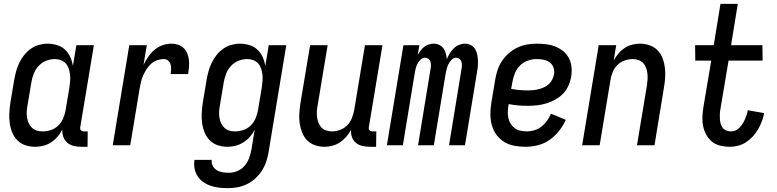

<svg xmlns="http://www.w3.org/2000/svg" viewBox="-20 -755 4040 998"><path d="M163 8Q136 8 112 0Q88 -8 70.5 -25.5Q53 -43 43.5 -66.5Q34 -90 30.5 -115.5Q27 -141 28.5 -167.5Q30 -194 34 -221L54 -341Q58 -363 64 -385Q70 -407 80 -428Q90 -449 105 -468Q120 -487 139.5 -501Q159 -515 182 -521.5Q205 -528 227 -528Q252 -528 276.5 -520.5Q301 -513 318 -497Q335 -481 345 -459Q355 -437 359 -412L377 -520H468L397 -93Q396 -89 397 -85Q398 -81 400.5 -78Q403 -75 407 -73.5Q411 -72 416 -72H436L435 8H402Q382 8 363 3.5Q344 -1 330 -13Q316 -25 309.5 -43Q303 -61 304 -81Q294 -62 279 -44.5Q264 -27 245.5 -15Q227 -3 205.5 2.5Q184 8 163 8ZM201 -72Q223 -72 244.5 -79Q266 -86 282.5 -102Q299 -118 308 -139Q317 -160 321 -182L341 -302Q343 -318 344.5 -335Q346 -352 344 -368Q342 -384 337 -399Q332 -414 321.5 -425.5Q311 -437 296 -442.5Q281 -448 265 -448Q242 -448 219.5 -439Q197 -430 180.5 -412Q164 -394 155.5 -372Q147 -350 143 -327L123 -207Q120 -192 119 -176Q118 -160 120.5 -144.5Q123 -129 129 -115.5Q135 -102 145.5 -91.5Q156 -81 171 -76.5Q186 -72 201 -72Z M566 0 652 -520H743L726 -418Q737 -440 750.5 -460Q764 -480 783 -496Q802 -512 825 -520Q848 -528 871 -528Q889 -528 906 -522.5Q923 -517 935 -505Q947 -493 953.5 -477Q960 -461 962 -443Q964 -425 962.5 -406.5Q961 -388 958 -370H867Q869 -383 869.5 -396Q870 -409 866.5 -421Q863 -433 853.5 -440.5Q844 -448 831 -448Q814 -448 797 -442Q780 -436 766 -424Q752 -412 742 -396Q732 -380 724.5 -363.5Q717 -347 713 -330Q709 -313 706 -296L657 0Z M1165 223Q1142 223 1119.5 220.5Q1097 218 1076 211Q1055 204 1037 191.5Q1019 179 1007.5 161.5Q996 144 991.5 121.5Q987 99 991 76H1081Q1078 93 1086 107.5Q1094 122 1107.5 130Q1121 138 1137.5 140.5Q1154 143 1171 143Q1193 143 1215 133.5Q1237 124 1252 106Q1267 88 1275 66Q1283 44 1287 22L1304 -81Q1294 -61 1279 -44Q1264 -27 1245 -15Q1226 -3 1205 2.5Q1184 8 1163 8Q1136 8 1112 0Q1088 -8 1070.5 -25.5Q1053 -43 1043.5 -66.5Q1034 -90 1030.5 -115.5Q1027 -141 1028.5 -167.5Q1030 -194 1034 -221L1054 -341Q1058 -363 1064 -385Q1070 -407 1080 -428Q1090 -449 1105 -468Q1120 -487 1139.5 -501Q1159 -515 1182 -521.5Q1205 -528 1227 -528Q1252 -528 1276.5 -520.5Q1301 -513 1318 -497Q1335 -481 1345 -459Q1355 -437 1359 -412L1377 -520H1468L1376 36Q1372 60 1364 84.5Q1356 109 1341.5 131.5Q1327 154 1307 172.5Q1287 191 1263 202.5Q1239 214 1214 218.5Q1189 223 1165 223ZM1201 -72Q1223 -72 1244.5 -79Q1266 -86 1282.5 -102Q1299 -118 1308 -139Q1317 -160 1321 -182L1341 -302Q1343 -318 1344.5 -335Q1346 -352 1344 -368Q1342 -384 1337 -399Q1332 -414 1321.5 -425.5Q1311 -437 1296 -442.5Q1281 -448 1265 -448Q1242 -448 1219.5 -439Q1197 -430 1180.5 -412Q1164 -394 1155.5 -372Q1147 -350 1143 -327L1123 -207Q1120 -192 1119 -176Q1118 -160 1120.5 -144.5Q1123 -129 1129 -115.5Q1135 -102 1145.5 -91.5Q1156 -81 1171 -76.5Q1186 -72 1201 -72Z M1667 8Q1641 8 1616.5 -0.5Q1592 -9 1575.5 -26.5Q1559 -44 1550 -67.5Q1541 -91 1537.5 -116Q1534 -141 1536 -167.5Q1538 -194 1542 -221L1592 -520H1683L1631 -207Q1628 -192 1627 -176.5Q1626 -161 1628 -146Q1630 -131 1635.5 -117Q1641 -103 1650.5 -92.5Q1660 -82 1675 -77Q1690 -72 1705 -72Q1726 -72 1747 -79.5Q1768 -87 1784 -103Q1800 -119 1808.5 -140Q1817 -161 1821 -182L1877 -520H1968L1897 -93Q1896 -89 1897 -85Q1898 -81 1900.5 -78Q1903 -75 1907 -73.5Q1911 -72 1916 -72H1936L1935 8H1902Q1882 8 1863 3.5Q1844 -1 1830 -12.5Q1816 -24 1809.5 -42Q1803 -60 1805 -80Q1794 -61 1779.5 -44Q1765 -27 1747 -15Q1729 -3 1708 2.5Q1687 8 1667 8Z M1991 0 2077 -520H2160L2151 -469Q2157 -480 2165.5 -491.5Q2174 -503 2185 -511.5Q2196 -520 2209 -524Q2222 -528 2234 -528Q2250 -528 2263.5 -521.5Q2277 -515 2285.5 -503Q2294 -491 2297.5 -476.5Q2301 -462 2303 -447Q2308 -462 2317 -476.5Q2326 -491 2338 -503Q2350 -515 2365.5 -521.5Q2381 -528 2396 -528Q2412 -528 2425.5 -521.5Q2439 -515 2447.5 -503Q2456 -491 2459.5 -476Q2463 -461 2464 -446Q2465 -431 2464 -415Q2463 -399 2460 -383L2397 0H2314L2379 -397Q2381 -407 2381 -416.5Q2381 -426 2378 -435Q2375 -444 2368 -449.5Q2361 -455 2351 -455Q2338 -455 2327.5 -444.5Q2317 -434 2311 -421.5Q2305 -409 2301.5 -396Q2298 -383 2296 -370L2235 0H2153L2218 -397Q2220 -407 2220 -416.5Q2220 -426 2217 -435Q2214 -444 2206.5 -449.5Q2199 -455 2189 -455Q2176 -455 2165.5 -444.5Q2155 -434 2149 -421.5Q2143 -409 2140 -396Q2137 -383 2135 -370L2074 0Z M2711 8Q2681 8 2652.5 2.5Q2624 -3 2600.5 -17.5Q2577 -32 2560.5 -54.5Q2544 -77 2536.5 -104.5Q2529 -132 2529 -161.5Q2529 -191 2534 -221L2554 -341Q2558 -365 2566 -390Q2574 -415 2589 -437.5Q2604 -460 2624.5 -478Q2645 -496 2669 -507.5Q2693 -519 2718.5 -523.5Q2744 -528 2769 -528Q2794 -528 2819 -525Q2844 -522 2866.5 -513Q2889 -504 2907.5 -489Q2926 -474 2937 -453Q2948 -432 2950.5 -407Q2953 -382 2949 -357Q2945 -333 2934.5 -309.5Q2924 -286 2906.5 -268Q2889 -250 2866.5 -237.5Q2844 -225 2819.5 -217.5Q2795 -210 2771.5 -207.5Q2748 -205 2725 -205Q2699 -205 2673.5 -207Q2648 -209 2624 -214L2623 -207Q2620 -190 2619.5 -173.5Q2619 -157 2622.5 -141Q2626 -125 2634.5 -111.5Q2643 -98 2656 -88.5Q2669 -79 2685.5 -75.5Q2702 -72 2719 -72Q2738 -72 2758 -78Q2778 -84 2794.5 -97Q2811 -110 2823.5 -127.5Q2836 -145 2844 -164L2921 -132Q2907 -101 2885.5 -74Q2864 -47 2836 -27.5Q2808 -8 2775.5 0Q2743 8 2711 8ZM2724 -285Q2738 -285 2752 -286.5Q2766 -288 2780.5 -291.5Q2795 -295 2808.5 -301.5Q2822 -308 2833 -318Q2844 -328 2850.5 -341.5Q2857 -355 2860 -369Q2863 -387 2857 -404Q2851 -421 2837 -431Q2823 -441 2805.5 -444.5Q2788 -448 2769 -448Q2746 -448 2722.5 -439.5Q2699 -431 2682 -413.5Q2665 -396 2656 -373Q2647 -350 2643 -327L2637 -293Q2659 -289 2680.5 -287Q2702 -285 2724 -285Z M3006 0 3092 -520H3183L3170 -441Q3180 -459 3194 -476Q3208 -493 3226 -505Q3244 -517 3265 -522.5Q3286 -528 3306 -528Q3332 -528 3356.5 -519.5Q3381 -511 3398 -493.5Q3415 -476 3424 -452.5Q3433 -429 3436 -404Q3439 -379 3437.5 -352.5Q3436 -326 3431 -299L3382 0H3291L3343 -313Q3345 -328 3346 -343.5Q3347 -359 3345 -374Q3343 -389 3338 -403Q3333 -417 3323 -427.5Q3313 -438 3298.5 -443Q3284 -448 3269 -448Q3248 -448 3226.5 -440.5Q3205 -433 3189 -417Q3173 -401 3164.5 -380Q3156 -359 3153 -338L3097 0Z M3772 8Q3747 8 3723 2Q3699 -4 3681 -18.5Q3663 -33 3651.5 -54Q3640 -75 3635 -98.5Q3630 -122 3631 -147Q3632 -172 3636 -197L3677 -440H3594L3593 -520H3690L3725 -735H3815L3780 -520H3943L3944 -440H3767L3724 -184Q3722 -172 3721.5 -159.5Q3721 -147 3722 -134.5Q3723 -122 3726.5 -110.5Q3730 -99 3737 -90Q3744 -81 3755.5 -76.5Q3767 -72 3780 -72Q3792 -72 3803.5 -77Q3815 -82 3824 -91.5Q3833 -101 3840 -112Q3847 -123 3852 -134.5Q3857 -146 3861 -158Q3865 -170 3867 -182L3952 -167Q3948 -145 3940 -124Q3932 -103 3920.5 -83Q3909 -63 3893 -45.5Q3877 -28 3857.5 -15.5Q3838 -3 3816 2.5Q3794 8 3772 8Z"/></svg>

Font: Iosevka Medium
Style: Italic
Weight: 500
Italic angle: -9°
Monospace: yes
Designer: Belleve Invis
Foundry: Belleve Invis
Version: Version 32.5.0; ttfautohint (v1.8.4)